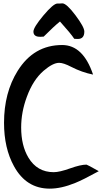

<svg xmlns="http://www.w3.org/2000/svg" viewBox="-20 -1071 608 1143"><path d="M276 52Q136 52 63 -82Q4 -189 4 -340Q4 -519 85 -649Q181 -803 350 -803Q475 -803 534 -627Q468 -640 404 -673Q358 -697 332 -697Q295 -697 240 -650Q177 -596 140 -495Q106 -404 106 -312Q106 -205 149 -133Q201 -46 300 -46Q334 -46 397 -68.5Q460 -91 495 -91Q499 -91 568 -52Q473 0 428 18Q345 52 276 52ZM443 -839Q440 -839 422 -840Q402 -871 337 -943Q302 -915 240 -853L221 -852Q179 -851 179 -883Q179 -908 238.5 -979Q298 -1050 322 -1050Q326 -1050 336 -1050Q346 -1051 351 -1051Q376 -1051 429 -980.5Q482 -910 482 -883Q482 -839 443 -839Z"/></svg>

Font: Wortlaut AH
Style: SemiBold
Weight: 600
Designer: Andreas Höfeld
Foundry: Fontgrube AH
Version: Version 2.59